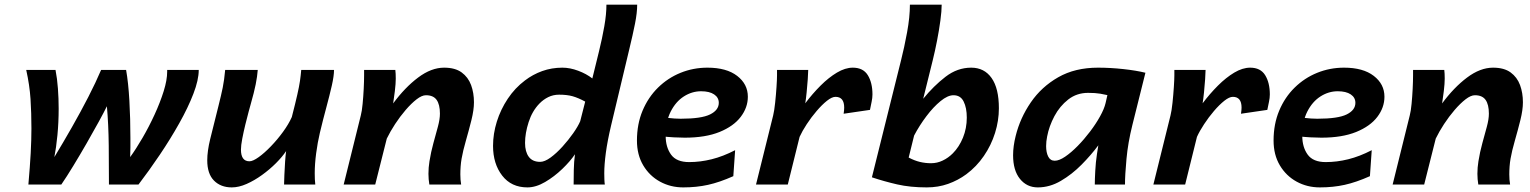

<svg xmlns="http://www.w3.org/2000/svg" viewBox="-20 -794 6583 826"><path d="M415 -493.2H522.5Q532.2 -438.5 536.6 -361.1Q541 -283.7 541 -200.7Q541 -180.2 541 -159.4Q541 -138.7 540 -118.2Q565.4 -153.3 593.3 -201.2Q621.1 -249 645 -301Q668.9 -353 684.1 -401.4Q699.2 -449.7 699.2 -485.8V-493.2H835Q835 -450.2 812 -390.6Q789.1 -331.1 751.2 -263.7Q713.4 -196.3 667.5 -128.2Q621.6 -60.1 575.7 0H448.7Q448.7 -77.6 447.8 -168.2Q446.8 -258.8 439.9 -336.9Q428.2 -313 405 -270.5Q381.8 -228 353 -178Q324.2 -127.9 295.4 -80.6Q266.6 -33.2 243.7 0H102.1Q108.9 -77.1 112.1 -135.5Q115.2 -193.8 115.2 -241.2Q115.2 -308.6 111.3 -368.2Q107.4 -427.7 92.8 -493.2H218.8Q226.1 -456.1 229.2 -413.1Q232.4 -370.1 232.4 -326.7Q232.4 -268.1 227.1 -213.1Q221.7 -158.2 213.9 -118.2Q251.5 -180.2 289.3 -246.6Q327.1 -313 359.9 -376.7Q392.6 -440.4 415 -493.2Z M1336.4 0H1202.1Q1202.1 -13.2 1203.4 -41Q1204.6 -68.8 1206.5 -98.1Q1208.5 -127.4 1210.9 -144Q1194.3 -119.1 1167.2 -92Q1140.1 -64.9 1107.4 -41.3Q1074.7 -17.6 1041 -2.7Q1007.3 12.2 977.1 12.2Q929.7 12.2 900.6 -17.1Q871.6 -46.4 871.6 -104.5Q871.6 -124 874.8 -147Q877.9 -169.9 884.3 -195.8L919.9 -338.4Q931.6 -384.8 938.2 -417.2Q944.8 -449.7 948.7 -493.2H1088.9Q1086.9 -465.8 1080.1 -431.4Q1073.2 -397 1059.1 -347.7Q1056.6 -338.9 1049.8 -314Q1043 -289.1 1035.4 -257.8Q1027.8 -226.6 1022.2 -197.3Q1016.6 -168 1016.6 -150.4Q1016.6 -100.1 1053.2 -100.1Q1067.9 -100.1 1092.8 -117.9Q1117.7 -135.7 1145.5 -164.6Q1173.3 -193.4 1197.5 -226.6Q1221.7 -259.8 1235.4 -290.5Q1251 -351.1 1259 -386.7Q1267.1 -422.4 1270.5 -445.8Q1273.9 -469.2 1275.9 -493.2H1417Q1417 -467.8 1407.5 -425.8Q1397.9 -383.8 1383.8 -331.5Q1369.6 -279.3 1356 -222.2Q1346.2 -180.7 1340.1 -134.3Q1334 -87.9 1334 -48.8Q1334 -35.2 1334.5 -22.9Q1335 -10.7 1336.4 0Z M1963.9 0H1827.1Q1825.2 -11.2 1824.2 -22.9Q1823.2 -34.7 1823.2 -46.4Q1823.2 -73.2 1827.6 -100.1Q1834 -140.1 1844.5 -178.2Q1855 -216.3 1863.8 -248.8Q1872.6 -281.2 1872.6 -305.2Q1872.6 -344.2 1858.4 -364.3Q1844.2 -384.3 1812.5 -384.3Q1794.9 -384.3 1772.2 -366.7Q1749.5 -349.1 1725.3 -321Q1701.2 -293 1679.9 -260.5Q1658.7 -228 1644 -197.8L1594.2 0H1458.5L1532.2 -297.4Q1537.1 -315.9 1540 -346.9Q1543 -377.9 1544.7 -411.4Q1546.4 -444.8 1546.4 -469.7V-493.2H1680.7Q1682.6 -479 1682.6 -455.6Q1682.6 -434.6 1678.7 -402.1Q1674.8 -369.6 1671.4 -349.1Q1722.2 -418 1778.8 -460.4Q1835.4 -502.9 1890.6 -502.9Q1938 -502.9 1966.1 -482.4Q1994.1 -461.9 2006.6 -428.2Q2019 -394.5 2019 -354Q2019 -321.3 2008.1 -277.3Q1997.1 -233.4 1984.4 -189.2Q1971.7 -145 1965.8 -111.3Q1962.9 -94.7 1961.7 -77.9Q1960.4 -61 1960.4 -43.9Q1960.4 -20 1963.9 0Z M2476.1 -272.5 2497.6 -356.9Q2467.8 -373 2443.6 -379.9Q2419.4 -386.7 2385.3 -386.7Q2359.9 -386.7 2338.6 -376.2Q2317.4 -365.7 2300.8 -348.6Q2269.5 -316.4 2254.2 -268.6Q2238.8 -220.7 2238.8 -179.2Q2238.8 -141.1 2254.9 -119.4Q2271 -97.7 2303.7 -97.7Q2323.2 -97.7 2348.6 -116.2Q2374 -134.8 2399.7 -163.1Q2425.3 -191.4 2446 -220.9Q2466.8 -250.5 2476.1 -272.5ZM2588.9 -773.9H2721.2Q2721.2 -739.3 2711.9 -692.4Q2702.6 -645.5 2687 -581.1L2608.9 -253.9Q2593.3 -188 2586.4 -136.7Q2579.6 -85.4 2579.6 -48.8Q2579.6 -35.2 2580.1 -21.7Q2580.6 -8.3 2582 0H2447.8Q2447.8 -26.4 2448.5 -62.7Q2449.2 -99.1 2453.6 -130.4Q2433.6 -100.6 2399.2 -67.4Q2364.7 -34.2 2325.2 -11Q2285.6 12.2 2249 12.2Q2179.7 12.2 2140.4 -38.6Q2101.1 -89.4 2101.1 -166.5Q2101.1 -218.3 2117.4 -270.8Q2133.8 -323.2 2164.6 -369.4Q2195.3 -415.5 2238.3 -447.8Q2272 -473.6 2312.7 -488.3Q2353.5 -502.9 2399.4 -502.9Q2432.1 -502.9 2467.3 -489.7Q2502.4 -476.6 2528.3 -456.5L2557.1 -573.7Q2570.8 -629.4 2579.8 -680.9Q2588.9 -732.4 2588.9 -773.9Z M3142.6 -147.9 3134.8 -36.1Q3075.7 -9.8 3026.1 1.2Q2976.6 12.2 2919.4 12.2Q2864.7 12.2 2819.6 -12.5Q2774.4 -37.1 2747.3 -82.5Q2720.2 -127.9 2720.2 -189.5Q2720.2 -260.3 2744.4 -317.9Q2768.6 -375.5 2810.8 -417Q2853 -458.5 2907.7 -480.7Q2962.4 -502.9 3023.4 -502.9Q3105.5 -502.9 3151.4 -467.5Q3197.3 -432.1 3197.3 -377.9Q3197.3 -331.5 3166.7 -291.3Q3136.2 -251 3075.7 -226.3Q3015.1 -201.7 2925.8 -201.7Q2905.8 -201.7 2879.6 -203.1Q2853.5 -204.6 2828.4 -207.3Q2803.2 -210 2786.1 -213.4V-297.9Q2857.4 -283.2 2908.2 -283.2Q2997.6 -283.2 3034.9 -301.8Q3072.3 -320.3 3072.3 -351.6Q3072.3 -374.5 3052.2 -387.9Q3032.2 -401.4 2996.1 -401.4Q2957 -401.4 2922.1 -379.2Q2887.2 -356.9 2865.5 -314.2Q2843.8 -271.5 2843.8 -209Q2843.8 -161.1 2866.9 -128.9Q2890.1 -96.7 2944.8 -96.7Q2992.7 -96.7 3041.7 -108.9Q3090.8 -121.1 3142.6 -147.9Z M3369.1 0H3232.4L3306.2 -297.4Q3311 -316.9 3314.7 -351.6Q3318.4 -386.2 3320.6 -419.7Q3322.8 -453.1 3322.8 -469.7V-493.2H3457Q3457 -481 3455.1 -453.4Q3453.1 -425.8 3450.2 -396.5Q3447.3 -367.2 3444.3 -349.6Q3475.1 -390.6 3510 -425.5Q3544.9 -460.4 3580.6 -481.7Q3616.2 -502.9 3648.9 -502.9Q3693.4 -502.9 3713.4 -470.5Q3733.4 -438 3733.4 -387.7Q3733.4 -372.6 3729.7 -355.7Q3726.1 -338.9 3722.7 -321.3L3609.4 -304.7Q3611.8 -320.8 3611.8 -331.1Q3611.8 -377.4 3574.2 -377.4Q3559.1 -377.4 3537.6 -360.4Q3516.1 -343.3 3493.2 -316.4Q3470.2 -289.6 3450.7 -259.8Q3431.2 -230 3419.9 -205.1Z M3912.6 -210.9 3889.2 -116.2Q3914.1 -103 3937.5 -97.4Q3960.9 -91.8 3985.4 -91.8Q4011.7 -91.8 4035.6 -103.3Q4059.6 -114.7 4079.1 -134.3Q4106.4 -161.6 4122.8 -201.9Q4139.2 -242.2 4139.2 -288.1Q4139.2 -330.1 4125.7 -357.2Q4112.3 -384.3 4082 -384.3Q4057.1 -384.3 4026.4 -359.1Q3995.6 -334 3965.6 -294.2Q3935.5 -254.4 3912.6 -210.9ZM3894.5 -773.9H4031.2Q4031.2 -747.1 4025.6 -705.6Q4020 -664.1 4011.2 -618.9Q4002.4 -573.7 3992.7 -534.7L3951.7 -369.1Q3996.6 -424.3 4047.6 -463.6Q4098.6 -502.9 4158.2 -502.9Q4214.4 -502.9 4245.8 -458.5Q4277.3 -414.1 4277.3 -328.1Q4277.3 -274.9 4260.7 -221.9Q4244.1 -168.9 4212.6 -123Q4181.2 -77.1 4137.2 -44.4Q4101.6 -18.1 4058.8 -2.9Q4016.1 12.2 3966.8 12.2Q3896 12.2 3839.6 -0.7Q3783.2 -13.7 3731 -31.2L3856.4 -534.7Q3870.1 -588.4 3882.3 -654.5Q3894.5 -720.7 3894.5 -773.9Z M4819.8 0H4689.9Q4689.9 -22 4691.9 -58.8Q4693.8 -95.7 4699.2 -131.3L4705.1 -168.9Q4674.3 -127.4 4633.1 -85.7Q4591.8 -43.9 4543.9 -15.9Q4496.1 12.2 4444.8 12.2Q4397.5 12.2 4367.9 -24.4Q4338.4 -61 4338.4 -126Q4338.4 -165 4349.6 -209.5Q4368.7 -286.6 4414.6 -353.5Q4460.4 -420.4 4532.7 -461.7Q4605 -502.9 4703.6 -502.9Q4756.8 -502.9 4812.7 -496.8Q4868.7 -490.7 4907.7 -481L4851.6 -256.3Q4832.5 -179.7 4826.2 -110.1Q4819.8 -40.5 4819.8 0ZM4736.3 -350.6 4744.1 -384.8Q4734.9 -387.2 4713.6 -390.9Q4692.4 -394.5 4661.1 -394.5Q4612.3 -394.5 4575.7 -366Q4539.1 -337.4 4516.1 -294.2Q4493.2 -251 4484.9 -207Q4480.5 -185.1 4480.5 -165.5Q4480.5 -138.2 4489.5 -120.4Q4498.5 -102.5 4517.6 -102.5Q4536.6 -102.5 4562.5 -120.1Q4588.4 -137.7 4616.2 -166Q4644 -194.3 4669.4 -227.8Q4694.8 -261.2 4712.6 -293.5Q4730.5 -325.7 4736.3 -350.6Z M5078.6 0H4941.9L5015.6 -297.4Q5020.5 -316.9 5024.2 -351.6Q5027.8 -386.2 5030 -419.7Q5032.2 -453.1 5032.2 -469.7V-493.2H5166.5Q5166.5 -481 5164.6 -453.4Q5162.6 -425.8 5159.7 -396.5Q5156.7 -367.2 5153.8 -349.6Q5184.6 -390.6 5219.5 -425.5Q5254.4 -460.4 5290 -481.7Q5325.7 -502.9 5358.4 -502.9Q5402.8 -502.9 5422.9 -470.5Q5442.9 -438 5442.9 -387.7Q5442.9 -372.6 5439.2 -355.7Q5435.5 -338.9 5432.1 -321.3L5318.8 -304.7Q5321.3 -320.8 5321.3 -331.1Q5321.3 -377.4 5283.7 -377.4Q5268.6 -377.4 5247.1 -360.4Q5225.6 -343.3 5202.6 -316.4Q5179.7 -289.6 5160.2 -259.8Q5140.6 -230 5129.4 -205.1Z M5881.3 -147.9 5873.5 -36.1Q5814.5 -9.8 5764.9 1.2Q5715.3 12.2 5658.2 12.2Q5603.5 12.2 5558.3 -12.5Q5513.2 -37.1 5486.1 -82.5Q5459 -127.9 5459 -189.5Q5459 -260.3 5483.2 -317.9Q5507.3 -375.5 5549.6 -417Q5591.8 -458.5 5646.5 -480.7Q5701.2 -502.9 5762.2 -502.9Q5844.2 -502.9 5890.1 -467.5Q5936 -432.1 5936 -377.9Q5936 -331.5 5905.5 -291.3Q5875 -251 5814.5 -226.3Q5753.9 -201.7 5664.6 -201.7Q5644.5 -201.7 5618.4 -203.1Q5592.3 -204.6 5567.1 -207.3Q5542 -210 5524.9 -213.4V-297.9Q5596.2 -283.2 5647 -283.2Q5736.3 -283.2 5773.7 -301.8Q5811 -320.3 5811 -351.6Q5811 -374.5 5791 -387.9Q5771 -401.4 5734.9 -401.4Q5695.8 -401.4 5660.9 -379.2Q5626 -356.9 5604.2 -314.2Q5582.5 -271.5 5582.5 -209Q5582.5 -161.1 5605.7 -128.9Q5628.9 -96.7 5683.6 -96.7Q5731.4 -96.7 5780.5 -108.9Q5829.6 -121.1 5881.3 -147.9Z M6476.6 0H6339.8Q6337.9 -11.2 6336.9 -22.9Q6335.9 -34.7 6335.9 -46.4Q6335.9 -73.2 6340.3 -100.1Q6346.7 -140.1 6357.2 -178.2Q6367.7 -216.3 6376.5 -248.8Q6385.3 -281.2 6385.3 -305.2Q6385.3 -344.2 6371.1 -364.3Q6356.9 -384.3 6325.2 -384.3Q6307.6 -384.3 6284.9 -366.7Q6262.2 -349.1 6238 -321Q6213.9 -293 6192.6 -260.5Q6171.4 -228 6156.7 -197.8L6106.9 0H5971.2L6044.9 -297.4Q6049.8 -315.9 6052.7 -346.9Q6055.7 -377.9 6057.4 -411.4Q6059.1 -444.8 6059.1 -469.7V-493.2H6193.4Q6195.3 -479 6195.3 -455.6Q6195.3 -434.6 6191.4 -402.1Q6187.5 -369.6 6184.1 -349.1Q6234.9 -418 6291.5 -460.4Q6348.1 -502.9 6403.3 -502.9Q6450.7 -502.9 6478.8 -482.4Q6506.8 -461.9 6519.3 -428.2Q6531.7 -394.5 6531.7 -354Q6531.7 -321.3 6520.8 -277.3Q6509.8 -233.4 6497.1 -189.2Q6484.4 -145 6478.5 -111.3Q6475.6 -94.7 6474.4 -77.9Q6473.1 -61 6473.1 -43.9Q6473.1 -20 6476.6 0Z"/></svg>

Font: Andika
Style: Bold Italic
Weight: 700
Italic angle: -14°
Designer: Victor Gaultney, Annie Olsen, Julie Remington, Don Collingsworth, Eric Hays, Becca Hirsbrunner
Foundry: SIL International
Version: Version 6.101